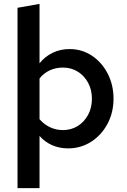

<svg xmlns="http://www.w3.org/2000/svg" viewBox="-20 -757 650 986"><path d="M70 209V-717L183 -737V-432Q210 -466 249.5 -485.5Q289 -505 337 -505Q401 -505 452 -471Q503 -437 533 -379Q563 -321 563 -250Q563 -179 532 -121Q501 -63 448 -29Q395 5 330 5Q285 5 247.5 -11.5Q210 -28 183 -59V209ZM303 -410Q266 -410 235 -395.5Q204 -381 183 -354V-145Q205 -119 236 -104Q267 -89 303 -89Q346 -89 379.5 -110Q413 -131 432.5 -167.5Q452 -204 452 -250Q452 -296 432.5 -332Q413 -368 379.5 -389Q346 -410 303 -410Z"/></svg>

Font: Red Hat Text Medium
Style: Regular
Weight: 500
Designer: Pentagram, MCKL
Foundry: Pentagram, MCKL
Version: Version 1.023